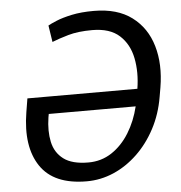

<svg xmlns="http://www.w3.org/2000/svg" viewBox="-53 -788 801 848"><g transform="rotate(-5 347.5 -363.5)"><path d="M393.5 -737.2Q497.9 -737.2 562.3 -688.9Q626.8 -640.6 650.7 -558.6Q674.7 -476.6 657.7 -375L650.6 -333.8Q637.8 -257.8 604.4 -194.8Q571 -131.7 522.9 -85.8Q474.8 -39.8 417.3 -14.9Q359.7 9.9 298.3 9.9Q152.3 9.9 93 -78.3Q33.7 -166.5 58.2 -316.8L68.2 -377.8H555.8Q567.5 -450.3 555 -513.1Q542.6 -576 500.2 -614.7Q457.7 -653.4 379.3 -653.4Q316.4 -653.4 272.7 -640.8Q229 -628.2 200.3 -616.5L188.9 -690.3Q199.6 -696.7 226.4 -707.9Q253.2 -719.1 295.3 -728.2Q337.4 -737.2 393.5 -737.2ZM541.5 -301.1H156.2L153.4 -285.5Q144.2 -225.9 154.5 -177.6Q164.8 -129.3 202.4 -100.9Q240.1 -72.4 312.5 -72.4Q369.7 -72.4 415.7 -102.6Q461.6 -132.8 493.8 -184.7Q525.9 -236.5 541.5 -301.1Z"/></g></svg>

Font: Inter UI
Style: Italic
Weight: 400
Italic angle: -9.39999°
Designer: Rasmus Andersson
Foundry: rsms
Version: 3.2;8d6f07862